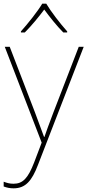

<svg xmlns="http://www.w3.org/2000/svg" viewBox="-26 -783 476 1046"><path d="M226 -763H204C180 -722 125 -653 88 -612V-606H109C146 -643 187 -693 215 -731C243 -693 282 -643 319 -606H340V-612C303 -653 250 -722 226 -763ZM0 -528 201 -6 160 102C127 187 99 218 48 218C27 218 13 214 -6 207V233C13 240 29 243 48 243C113 243 148 202 181 115L430 -528H403L264 -168C241 -108 226 -66 216 -37H214C204 -65 188 -108 164 -172L27 -528Z"/></svg>

Font: Noto Sans Telugu Thin
Style: Regular
Weight: 100
Designer: Jelle Bosma - Monotype Design Team
Foundry: Monotype Imaging Inc.
Version: Version 2.005